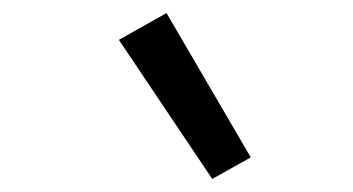

<svg xmlns="http://www.w3.org/2000/svg" viewBox="-20 -819 540 294"><path d="M305 -545 162 -758 235 -799 364 -578Z"/></svg>

Font: Iosevka Web
Style: Italic
Weight: 400
Italic angle: -9°
Monospace: yes
Designer: Belleve Invis
Foundry: Belleve Invis
Version: Version 28.0.3; ttfautohint (v1.8.3)